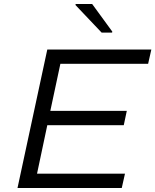

<svg xmlns="http://www.w3.org/2000/svg" viewBox="-20 -934 772 954"><path d="M67 0 215 -688H732L716 -617H280L230 -383H610L595 -312H215L164 -71H601L585 0ZM485 -772 355 -909 356 -914H438L538 -777L537 -772Z"/></svg>

Font: Saira Expanded
Style: Italic
Weight: 400
Width: 7
Italic angle: -12°
Designer: Hector Gatti with collaboration of the Omnibus-Type team
Foundry: Omnibus-Type
Version: Version 1.101